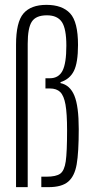

<svg xmlns="http://www.w3.org/2000/svg" viewBox="-20 -770 382 790"><path d="M171 -750Q236 -750 268.5 -715Q301 -680 301 -585Q301 -512 284 -478Q267 -444 229 -432V-428Q268 -420 286 -376.5Q304 -333 304 -239Q304 -143 295.5 -94Q287 -45 260.5 -22.5Q234 0 180 0H150V-43H171Q211 -43 228 -55.5Q245 -68 250.5 -106Q256 -144 256 -234Q256 -303 249.5 -339.5Q243 -376 228 -391Q213 -406 185 -406H167V-448H185Q221 -448 237 -478.5Q253 -509 253 -582Q253 -652 234.5 -679.5Q216 -707 173 -707Q128 -707 111 -681Q94 -655 94 -590V0H46V-586Q46 -679 76.5 -714.5Q107 -750 171 -750Z"/></svg>

Font: Saira Ultra Condensed Light
Style: Regular
Weight: 300
Width: 1
Designer: Hector Gatti with collaboration of the Omnibus-Type team
Foundry: Omnibus-Type
Version: Version 1.001; ttfautohint (v1.8)